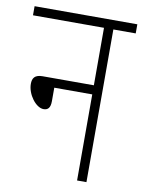

<svg xmlns="http://www.w3.org/2000/svg" viewBox="-74 -675 543 727"><g transform="rotate(10 197.5 -311.0)"><path d="M0 -622V-587H273V-366H76C46 -366 37 -352 37 -330C37 -290 71 -244 101 -244C118 -244 127 -254 127 -279V-331H273V0H309V-587H395V-622Z"/></g></svg>

Font: Noto Sans ExtraCondensed ExtraLight
Style: Regular
Weight: 200
Width: 2
Designer: Monotype Design Team
Foundry: Monotype Imaging Inc.
Version: Version 2.013